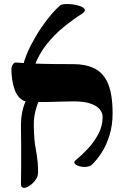

<svg xmlns="http://www.w3.org/2000/svg" viewBox="-20 -907 595 943"><path d="M429 -96Q420 -89 402.5 -87.5Q385 -86 368.5 -91Q352 -96 346.5 -104.5Q341 -113 355 -123Q382 -145 411.5 -176.5Q441 -208 462.5 -247.5Q484 -287 484 -333Q484 -353 469 -371Q454 -389 420.5 -399.5Q387 -410 333 -409Q303 -409 265 -407.5Q227 -406 188.5 -406Q150 -406 120 -407Q95 -408 78 -424.5Q61 -441 52 -466.5Q43 -492 39.5 -518.5Q36 -545 36 -565Q36 -581 43.5 -591Q51 -601 58 -600Q94 -597 143.5 -595Q193 -593 245.5 -592.5Q298 -592 341 -592Q401 -592 444.5 -570.5Q488 -549 510.5 -496.5Q533 -444 533 -350Q533 -291 517.5 -241.5Q502 -192 478 -155.5Q454 -119 429 -96ZM98 16Q93 16 88 12Q83 8 83 -1Q83 -27 83.5 -47Q84 -67 84 -87.5Q84 -108 84 -133Q84 -158 84 -193Q84 -228 83 -278Q82 -322 89.5 -358.5Q97 -395 115 -429L178 -430Q162 -394 153.5 -359.5Q145 -325 146 -287Q147 -250 149 -225Q151 -200 154.5 -182Q158 -164 160.5 -147Q163 -130 165 -109.5Q167 -89 167 -60Q167 -41 155 -24Q143 -7 127 4Q111 15 98 16ZM150 -585 94 -589Q107 -637 131 -683.5Q155 -730 182 -770Q209 -810 234.5 -839Q260 -868 275 -880Q283 -886 301.5 -887Q320 -888 340.5 -885Q361 -882 377 -875.5Q393 -869 396.5 -860Q400 -851 382 -839Q338 -811 292.5 -774Q247 -737 209.5 -690Q172 -643 150 -585Z"/></svg>

Font: Noto Rashi Hebrew ExtraBold
Style: Regular
Weight: 800
Version: Version 1.006